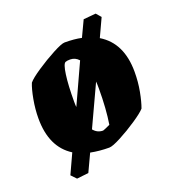

<svg xmlns="http://www.w3.org/2000/svg" viewBox="-119 -635 736 816"><g transform="rotate(-20 249.5 -227.0)"><path d="M476 -254Q476 -208 468 -166Q460 -124 450 -97Q437 -82 397.5 -55.5Q358 -29 319 -8.5Q280 12 265 12Q221 12 181 4L144 83L91 89L69 66L110 -23Q24 -77 24 -207Q24 -249 32 -292.5Q40 -336 50 -360Q63 -376 103.5 -403Q144 -430 184.5 -451.5Q225 -473 239 -473Q283 -473 315 -466L349 -538L405 -543L424 -521L386 -439Q476 -385 476 -254ZM192 -198 275 -379Q259 -397 236 -397Q222 -397 215 -394Q204 -390 197.5 -343Q191 -296 191 -222Q191 -206 192 -198ZM309 -239Q309 -260 308 -271L222 -86Q239 -65 265 -65Q270 -66 298 -79Q309 -147 309 -239Z"/></g></svg>

Font: Grenze ExtraBold
Style: Regular
Weight: 800
Designer: Renata Polastri
Foundry: Omnibus-Type
Version: Version 1.002; ttfautohint (v1.8)